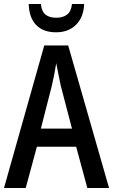

<svg xmlns="http://www.w3.org/2000/svg" viewBox="-20 -943 567 963"><path d="M418 0 362 -207H165L109 0H0L202 -715H322L527 0ZM285 -512Q280 -538 273 -570.5Q266 -603 262 -626Q258 -600 252 -569.5Q246 -539 240 -513L185 -298H341ZM402 -923Q400 -858 362 -819.5Q324 -781 261 -781Q197 -781 161.5 -817.5Q126 -854 124 -923H185Q189 -885 208.5 -869.5Q228 -854 263 -854Q295 -854 316 -869.5Q337 -885 341 -923Z"/></svg>

Font: Noto Sans Khmer Condensed Medium
Style: Regular
Weight: 500
Width: 3
Designer: Danh Hong and the Monotype Design Team
Foundry: Monotype Imaging Inc.
Version: Version 2.004; ttfautohint (v1.8.4.7-5d5b)